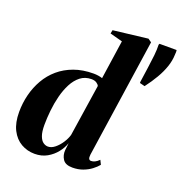

<svg xmlns="http://www.w3.org/2000/svg" viewBox="-145 -943 1022 1080"><g transform="rotate(20 366.0 -403.0)"><path d="M476.5 -92Q474.5 -74.5 478.5 -67.2Q482.5 -60 492 -60Q502.5 -60 514.2 -65.5Q526 -71 539 -84L551.5 -58.5Q538.5 -42.5 517.2 -26.2Q496 -10 467.8 0.5Q439.5 11 405.5 11Q363.5 11 347.8 -13Q332 -37 334.5 -68L339.5 -111Q329.5 -81.5 307.5 -53.5Q285.5 -25.5 253.2 -7.2Q221 11 179 11Q135 11 98 -10.2Q61 -31.5 39.2 -74.2Q17.5 -117 17.5 -180.5Q17.5 -234 30.2 -284.8Q43 -335.5 68.2 -379.5Q93.5 -423.5 132 -456.5Q170.5 -489.5 222 -508.2Q273.5 -527 338 -527Q353 -527 367 -524.8Q381 -522.5 391 -519L425 -751.5L350 -771.5L354 -792.5L560.5 -817L581 -802.5ZM383.5 -469Q380 -478 368.2 -485.8Q356.5 -493.5 337.5 -493.5Q299.5 -493.5 272 -472Q244.5 -450.5 226 -415Q207.5 -379.5 196.5 -336Q185.5 -292.5 180.8 -247Q176 -201.5 176 -161.5Q176 -119.5 184.8 -96Q193.5 -72.5 207.2 -62.8Q221 -53 236 -53Q256.5 -53 277 -69.5Q297.5 -86 313.5 -110.5Q329.5 -135 336.5 -159ZM631 -558.5 601.5 -566 600 -570Q607.5 -619.5 613 -661.8Q618.5 -704 623 -740.5Q625 -758 625.5 -774.8Q626 -791.5 625.5 -804.5L628.5 -811H731Q732.5 -803.5 732 -800.2Q731.5 -797 731 -782.5Q730 -747 717.5 -710.2Q705 -673.5 683 -635.8Q661 -598 631 -558.5Z"/></g></svg>

Font: Merriweather 120pt ExtraBold
Style: Italic
Weight: 800
Italic angle: -7.8°
Version: Version 2.101